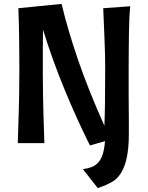

<svg xmlns="http://www.w3.org/2000/svg" viewBox="-20 -732 756 982"><path d="M646 -700Q643 -668 641.5 -634.5Q640 -601 639.5 -560.5Q639 -520 638.5 -470Q638 -420 638 -356Q638 -296 638 -254.5Q638 -213 638.5 -179.5Q639 -146 639 -115Q639 -84 639 -45Q639 -6 636 23Q633 52 628.5 73.5Q624 95 618.5 110.5Q613 126 607 138Q587 179 553.5 198Q520 217 480 230L404 133Q429 130 448.5 122.5Q468 115 482.5 99Q497 83 505.5 56.5Q514 30 517 -10L440 12Q373 -122 310.5 -273.5Q248 -425 200 -580Q200 -561 199.5 -534.5Q199 -508 199 -478Q199 -448 199 -416.5Q199 -385 199 -356Q199 -296 200 -247.5Q201 -199 202 -157Q203 -115 204.5 -77Q206 -39 207 0H71Q72 -48 73.5 -84.5Q75 -121 76 -160.5Q77 -200 78 -251Q79 -302 79 -379Q79 -456 78 -532.5Q77 -609 74 -690L295 -712Q326 -581 379.5 -425Q433 -269 514 -89Q516 -137 517 -209Q518 -281 518 -379Q518 -456 514.5 -532.5Q511 -609 508 -690Z"/></svg>

Font: Cantora One
Style: Regular
Weight: 400
Designer: Pablo Impallari, Rodrigo Fuenzalida
Foundry: Pablo Impallari
Version: Version 1.002; ttfautohint (v0.8) -G 200 -r 50